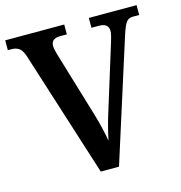

<svg xmlns="http://www.w3.org/2000/svg" viewBox="-106 -809 853 905"><g transform="rotate(-15 320.5 -357.0)"><path d="M79 -616Q69 -646 54 -656Q39 -666 19 -666H0V-714H288V-666H255Q235 -666 223 -657.5Q211 -649 211 -630Q211 -620 214 -608Q217 -596 220 -585L315 -269Q325 -236 334 -198.5Q343 -161 348 -131Q354 -161 363 -196Q372 -231 384 -268L480 -578Q484 -591 487.5 -605Q491 -619 491 -629Q491 -666 444 -666H408V-714H641V-666H611Q590 -666 578.5 -652Q567 -638 552 -591L364 0H275Z"/></g></svg>

Font: Noto Serif Thai SemiCondensed SemiBold
Style: Regular
Weight: 600
Width: 4
Designer: Monotype Design Team
Foundry: Monotype Imaging Inc.
Version: Version 2.002; ttfautohint (v1.8.4.7-5d5b)